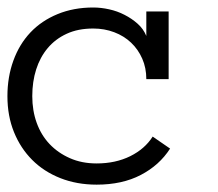

<svg xmlns="http://www.w3.org/2000/svg" viewBox="-20 -486 586 517"><path d="M438 -85.9Q409.2 -41 359.1 -14.9Q309.1 11.2 240.2 11.2Q187 11.2 142.6 -6.3Q98.1 -23.9 66.7 -55.4Q35.2 -86.9 17.6 -130.4Q0 -173.8 0 -227.1Q0 -278.8 16.1 -323Q32.2 -367.2 62 -398.7Q91.8 -430.2 135 -448Q178.2 -465.8 231 -465.8Q252 -465.8 273.9 -460.9Q295.9 -456.1 315.4 -446Q335 -436 350.6 -422.1Q366.2 -408.2 374 -389.2V-455.1H434.1V-272.9H374Q374 -303.2 363 -328.1Q352.1 -353 333 -371.1Q314 -389.2 287.6 -399.2Q261.2 -409.2 231 -409.2Q189.9 -409.2 159.4 -395Q128.9 -380.9 108.4 -356.4Q87.9 -332 77.4 -299.1Q66.9 -266.1 66.9 -227.1Q66.9 -188 78.9 -155Q90.8 -122.1 113.5 -98.1Q136.2 -74.2 168.2 -60.1Q200.2 -45.9 240.2 -45.9Q291 -45.9 330.6 -65.4Q370.1 -85 391.1 -118.2Z"/></svg>

Font: Anonymous Pro
Style: Regular
Weight: 400
Monospace: yes
Designer: Mark Simonson
Version: Version 1.002